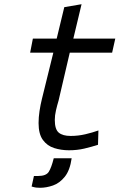

<svg xmlns="http://www.w3.org/2000/svg" viewBox="-20 -701 600 911"><path d="M307 12Q270 12 237 1.5Q204 -9 183.5 -37Q163 -65 163 -117Q163 -144 167.5 -174Q172 -204 179 -232L233 -451H123L136 -518H249L285 -667L367 -681L328 -518H527L512 -451H311L258 -224Q251 -201 245.5 -177Q240 -153 240 -132Q240 -87 259 -71.5Q278 -56 315 -56Q351 -56 385 -64Q419 -72 447 -82L445 -14Q414 -4 380 4Q346 12 307 12ZM170 190Q160 190 151.5 189Q143 188 130 184L141 134H161Q199 134 211.5 114Q224 94 235 50H320Q312 107 287.5 137.5Q263 168 231.5 179Q200 190 170 190Z"/></svg>

Font: Ubuntu Sans Mono
Style: Italic
Weight: 400
Italic angle: -13.5°
Monospace: yes
Designer: Dalton Maag Ltd
Foundry: Dalton Maag Ltd
Version: Version 1.006